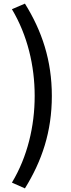

<svg xmlns="http://www.w3.org/2000/svg" viewBox="-20 -844 395 1063"><path d="M118 199C212 47 267 -114 267 -313C267 -510 212 -673 118 -824L46 -793C132 -649 172 -480 172 -313C172 -145 132 24 46 167Z"/></svg>

Font: Noto Sans JP Medium
Style: Regular
Weight: 500
Designer: Ryoko NISHIZUKA  (kana, bopomofo & ideographs); Paul D. Hunt (Latin, Greek & Cyrillic); Sandoll Communications , Soo-you
Foundry: Adobe
Version: Version 2.002;hotconv 1.0.116;makeotfexe 2.5.65601